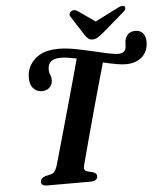

<svg xmlns="http://www.w3.org/2000/svg" viewBox="-60 -961 857 1013"><g transform="rotate(-5 368.5 -454.5)"><path d="M351.5 -87.5Q344.5 -61.5 364.5 -56L397 -48Q417 -39.5 415.5 -25.5Q414 0 379 0H147Q117 0 117.5 -22Q118 -41.5 143.5 -50L174.5 -57.5Q195 -61.5 206.5 -97Q213.5 -122 228.5 -174.2Q243.5 -226.5 262 -292.8Q280.5 -359 299.8 -427.8Q319 -496.5 335.5 -556.2Q352 -616 362 -653.5Q338 -658.5 317 -661.8Q296 -665 280 -665Q243 -665 226.8 -651.2Q210.5 -637.5 210 -612Q209 -594 215 -581Q221 -568 221 -549.5Q220.5 -528 205.2 -513Q190 -498 164.5 -498Q135.5 -498.5 117.8 -519.5Q100 -540.5 101.5 -578Q103 -635 146.5 -674Q190 -713 271 -713Q309 -713 354.2 -704.8Q399.5 -696.5 444.2 -685.8Q489 -675 525.8 -667Q562.5 -659 583.5 -659Q615.5 -659 622.5 -683Q625 -692 625 -701.5Q625 -711 626 -721.5Q629.5 -743.5 643.2 -757.8Q657 -772 684.5 -772Q707.5 -772 722.2 -755.5Q737 -739 737 -707.5Q736 -658.5 704 -629.8Q672 -601 618 -601Q596 -601 564.8 -606.8Q533.5 -612.5 498 -621Q486.5 -581.5 469.8 -522.2Q453 -463 434.8 -396.5Q416.5 -330 399.5 -267.2Q382.5 -204.5 369.8 -156.5Q357 -108.5 351.5 -87.5ZM507 -772Q492 -760.5 480.5 -753.5Q469 -746.5 454.5 -746.5Q439.5 -746.5 431.8 -753.5Q424 -760.5 415.5 -772L349 -875.5Q342.5 -884.5 345.5 -892.5Q348.5 -900.5 355 -904.5Q371 -915 389.5 -902L479 -839.5L602.5 -902Q628 -915 638.5 -904.5Q642 -900.5 640.2 -892.5Q638.5 -884.5 627 -875.5Z"/></g></svg>

Font: Fraunces 9pt S000 SemiBold
Style: Italic
Weight: 600
Italic angle: -16°
Version: Version 1.000; ttfautohint (v1.8.3)